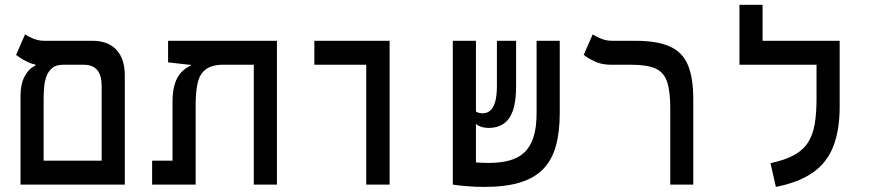

<svg xmlns="http://www.w3.org/2000/svg" viewBox="-20 -752 3556 782"><path d="M394 0V-402.3Q394 -488.3 321.3 -488.3H136.7Q120.6 -488.3 104 -494.6Q87.4 -501 72 -510.5Q56.6 -520 45.4 -528.3L82 -611.8Q93.3 -604 115 -595Q136.7 -585.9 159.7 -585.9H356.4Q419.9 -585.9 454.1 -549.3Q488.3 -512.7 488.3 -444.3V0ZM99.6 0V-97.7H463.9V0ZM63.5 0V-359.4Q63.5 -410.2 80.8 -441.9Q98.1 -473.6 124 -484.4V-519.5L236.8 -488.3Q208 -488.3 191.9 -474.4Q175.8 -460.4 168.5 -439Q161.1 -417.5 159.4 -393.8Q157.7 -370.1 157.7 -350.1V0Z M1107.9 0H1013.7V-585.9H1107.9ZM756.8 -484.9V-520.5L894.5 -488.8Q845.2 -488.8 819.8 -470.7Q794.4 -452.6 785.6 -416.5Q776.9 -380.4 776.9 -326.2V0H682.6V-335.4Q682.6 -382.3 692.4 -411.6Q702.1 -440.9 719 -458.3Q735.8 -475.6 756.8 -484.9ZM1107.4 -585.9V-488.3H751L664.6 -498V-585.9ZM755.9 -97.7V0H599.6V-97.7Z M1471.7 0V-585.9H1566.9V0ZM1260.3 -488.3V-585.9H1566.4V-488.3Z M1951.7 9.3Q1917.5 9.3 1881.8 6.3Q1846.2 3.4 1824.7 0L1847.2 -98.1Q1850.6 -96.7 1863.8 -95.2Q1877 -93.8 1895.8 -92Q1914.6 -90.3 1934.1 -89.4Q1953.6 -88.4 1969.2 -88.4Q2018.1 -88.4 2054.9 -98.4Q2091.8 -108.4 2116.2 -131.6Q2140.6 -154.8 2153.1 -194.1Q2165.5 -233.4 2165.5 -292V-585.9H2259.8V-291.5Q2259.8 -214.4 2244.1 -157.7Q2228.5 -101.1 2192.9 -64Q2157.2 -26.9 2098.1 -8.8Q2039.1 9.3 1951.7 9.3ZM1918.5 0.5 1824.2 -0.5V-585.9H1918.5ZM1971.7 -231Q1944.8 -231 1928 -240.7Q1911.1 -250.5 1897 -262.7L1914.1 -301.3Q1920.9 -295.4 1928.5 -293Q1936 -290.5 1946.8 -290.5Q1962.4 -290.5 1975.3 -300.5Q1988.3 -310.5 1996.1 -335.2Q2003.9 -359.9 2003.9 -403.3V-585.9H2082V-399.9Q2082 -336.9 2068.4 -300Q2054.7 -263.2 2029.8 -247.1Q2004.9 -231 1971.7 -231Z M2803.7 -347.7V0H2710V-310.1Q2710 -380.9 2696.8 -419.4Q2683.6 -458 2649.4 -473.1Q2615.2 -488.3 2551.3 -488.3H2468.3Q2432.1 -488.3 2404.8 -500.7Q2377.4 -513.2 2357.4 -528.3L2394 -611.8Q2405.3 -604 2427 -595Q2448.7 -585.9 2472.2 -585.9H2566.9Q2656.2 -585.9 2708 -562.7Q2759.8 -539.6 2781.7 -487.3Q2803.7 -435.1 2803.7 -347.7Z M3399.9 -585.9V-488.3H2991.7V-585.9ZM3085.9 -548.8H2991.7V-732.4H3085.9ZM3305.7 -585.9H3399.9V-318.4Q3399.9 -222.2 3374 -155.8Q3348.1 -89.4 3291 -49.3Q3233.9 -9.3 3140.1 9.3L3118.2 -87.4Q3177.7 -100.1 3214.6 -120.6Q3251.5 -141.1 3271.2 -172.1Q3291 -203.1 3298.3 -247.1Q3305.7 -291 3305.7 -351.1Z"/></svg>

Font: Cascadia Code
Style: Regular
Weight: 400
Designer: Aaron Bell
Foundry: Saja Typeworks
Version: Version 2404.023